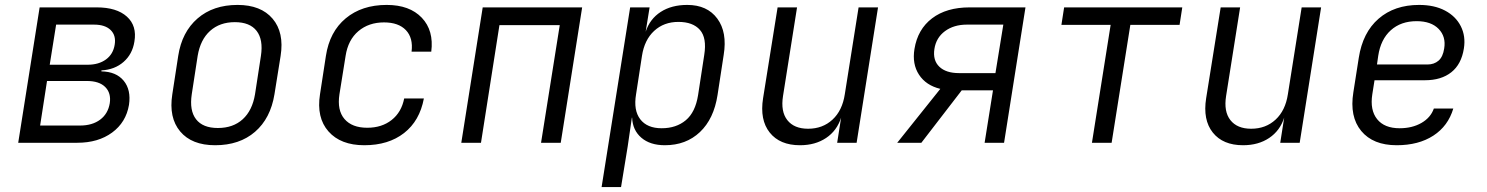

<svg xmlns="http://www.w3.org/2000/svg" viewBox="-20 -580 6040 780"><path d="M54 0 141 -550H373Q454 -550 495.5 -512.5Q537 -475 526 -411Q518 -360 482 -328.5Q446 -297 392 -294V-290Q452 -289 482.5 -252Q513 -215 504 -154Q492 -83 435.5 -41.5Q379 0 294 0ZM182 -317H336Q381 -317 410.5 -338.5Q440 -360 446 -399Q452 -436 429.5 -458Q407 -480 362 -480H208ZM143 -70H305Q355 -70 387 -94Q419 -118 426 -161Q432 -202 407.5 -226.5Q383 -251 333 -251H171Z M854 10Q759 10 712 -46Q665 -102 680 -197L704 -353Q719 -450 782.5 -505Q846 -560 945 -560Q1040 -560 1087.5 -504Q1135 -448 1120 -353L1095 -197Q1079 -99 1016 -44.5Q953 10 854 10ZM865 -60Q927 -60 966 -95.5Q1005 -131 1016 -197L1040 -353Q1050 -419 1022.5 -454.5Q995 -490 934 -490Q873 -490 833.5 -454.5Q794 -419 783 -353L759 -197Q749 -131 776.5 -95.5Q804 -60 865 -60Z M1460 10Q1364 10 1314.5 -46Q1265 -102 1280 -197L1304 -353Q1319 -451 1384.5 -505.5Q1450 -560 1551 -560Q1644 -560 1693.5 -508Q1743 -456 1732 -370H1652Q1659 -426 1629 -457.5Q1599 -489 1540 -489Q1478 -489 1436 -453.5Q1394 -418 1384 -353L1359 -197Q1349 -132 1379.5 -96.5Q1410 -61 1472 -61Q1531 -61 1571 -92.5Q1611 -124 1622 -180H1702Q1685 -89 1621.5 -39.5Q1558 10 1460 10Z M1854 0 1941 -550H2345L2258 0H2178L2254 -478H2009L1934 0Z M2424 180 2540 -550H2619L2603 -451Q2620 -503 2664 -531.5Q2708 -560 2772 -560Q2853 -560 2894 -504.5Q2935 -449 2920 -357L2895 -194Q2880 -97 2823.5 -43.5Q2767 10 2681 10Q2621 10 2585.5 -20.5Q2550 -51 2548 -102H2547L2530 15L2503 180ZM2668 -59Q2727 -59 2766 -91.5Q2805 -124 2816 -194L2841 -357Q2852 -426 2823.5 -458.5Q2795 -491 2736 -491Q2677 -491 2637.5 -454.5Q2598 -418 2588 -353L2564 -197Q2553 -132 2581 -95.5Q2609 -59 2668 -59Z M3230 10Q3148 10 3107 -41.5Q3066 -93 3080 -181L3139 -550H3218L3161 -190Q3151 -127 3178.5 -92Q3206 -57 3263 -57Q3322 -57 3362 -94Q3402 -131 3412 -197L3468 -550H3547L3460 0H3381L3397 -102Q3380 -49 3336 -19.5Q3292 10 3230 10Z M3625 0 3800 -219Q3742 -233 3713.5 -276.5Q3685 -320 3695 -381Q3708 -461 3766.5 -505.5Q3825 -550 3919 -550H4146L4059 0H3980L4014 -213H3887L3723 0ZM3876 -283H4024L4056 -480H3908Q3855 -480 3819 -453.5Q3783 -427 3776 -381Q3769 -335 3796 -309Q3823 -283 3876 -283Z M4416 0 4492 -479H4292L4303 -550H4783L4772 -479H4572L4496 0Z M5030 10Q4948 10 4907 -41.5Q4866 -93 4880 -181L4939 -550H5018L4961 -190Q4951 -127 4978.5 -92Q5006 -57 5063 -57Q5122 -57 5162 -94Q5202 -131 5212 -197L5268 -550H5347L5260 0H5181L5197 -102Q5180 -49 5136 -19.5Q5092 10 5030 10Z M5654 10Q5558 10 5510 -48Q5462 -106 5478 -205L5500 -345Q5516 -448 5580.5 -504Q5645 -560 5745 -560Q5807 -560 5850.5 -537Q5894 -514 5914.5 -473.5Q5935 -433 5927 -383Q5917 -319 5876 -286.5Q5835 -254 5769 -254H5564L5555 -197Q5545 -133 5574.5 -96Q5604 -59 5666 -59Q5717 -59 5754.5 -80.5Q5792 -102 5805 -139H5884Q5863 -68 5803 -29Q5743 10 5654 10ZM5574 -318H5779Q5806 -318 5824 -333.5Q5842 -349 5847 -383Q5855 -431 5824.5 -462.5Q5794 -494 5735 -494Q5671 -494 5630 -457Q5589 -420 5579 -353Z"/></svg>

Font: JetBrains Mono NL Light
Style: Italic
Weight: 300
Italic angle: -9°
Designer: Philipp Nurullin, Konstantin Bulenkov
Foundry: JetBrains
Version: Version 2.304; ttfautohint (v1.8.4.7-5d5b)